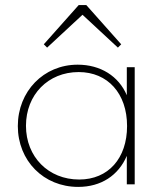

<svg xmlns="http://www.w3.org/2000/svg" viewBox="-20 -724 629 754"><path d="M287 10C377 10 445 -35 478 -112V0H509V-460H478V-350C446 -425 375 -470 285 -470C151 -470 50 -365 50 -229C50 -93 151 10 287 10ZM82 -230C82 -352 169 -441 289 -441C403 -441 479 -357 479 -229C479 -102 405 -19 291 -19C170 -19 82 -108 82 -230ZM152 -550 165 -537 304 -666 443 -537 456 -550 319 -704H289Z"/></svg>

Font: MV Cash Thin
Style: Regular
Weight: 100
Designer: Rodrigo Fuenzalida
Foundry: fragTYPE
Version: Version 1.100;Glyphs 3.1.2 (3151)